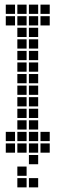

<svg xmlns="http://www.w3.org/2000/svg" viewBox="-20 -665 290 830"><path d="M55 -645V-605H95V-645ZM55 -595V-555H95V-595ZM55 -545V-505H95V-545ZM55 -495V-455H95V-495ZM55 -445V-405H95V-445ZM55 -395V-355H95V-395ZM55 -345V-305H95V-345ZM55 -295V-255H95V-295ZM55 -245V-205H95V-245ZM55 -195V-155H95V-195ZM55 -145V-105H95V-145ZM55 -95V-55H95V-95ZM55 -45V-5H95V-45ZM105 -45V-5H145V-45ZM105 -95V-55H145V-95ZM105 -145V-105H145V-145ZM105 -195V-155H145V-195ZM105 -245V-205H145V-245ZM105 -295V-255H145V-295ZM105 -345V-305H145V-345ZM105 -395V-355H145V-395ZM105 -445V-405H145V-445ZM105 -495V-455H145V-495ZM105 -545V-505H145V-545ZM105 -595V-555H145V-595ZM105 -645V-605H145V-645ZM5 -645V-605H45V-645ZM155 -645V-605H195V-645ZM5 -595V-555H45V-595ZM155 -595V-555H195V-595ZM5 -45V-5H45V-45ZM5 -95V-55H45V-95ZM155 -95V-55H195V-95ZM155 -45V-5H195V-45ZM105 5V45H145V5ZM55 55V95H95V55ZM105 105V145H145V105ZM55 105V145H95V105Z"/></svg>

Font: Nose Transport 13 Square
Style: Regular
Weight: 400
Designer: Nico Rohrbach
Foundry: Nose
Version: Version 1.400;Glyphs 3.2.3 (3260)